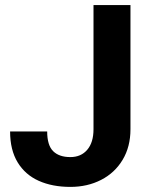

<svg xmlns="http://www.w3.org/2000/svg" viewBox="-20 -731 599 761"><path d="M350.6 -710.9H497.1V-218.8Q497.1 -149.4 466.1 -97.7Q435.1 -45.9 380.9 -18.1Q326.7 9.8 258.8 9.8Q187.5 9.8 133.8 -14.2Q80.1 -38.1 50 -87.4Q20 -136.7 20 -210H167Q167 -155.3 190.7 -131.8Q214.4 -108.4 258.8 -108.4Q301.3 -108.4 325.9 -137.5Q350.6 -166.5 350.6 -218.8Z"/></svg>

Font: Mardoto
Style: Bold
Weight: 700
Designer: Christian Robertson, Vahan Hovhannisyan
Foundry: Google
Version: Version 1.000